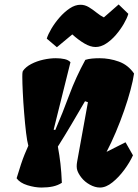

<svg xmlns="http://www.w3.org/2000/svg" viewBox="-20 -840 627 870"><path d="M168 9.8Q138.2 9.8 104.2 -0.7Q70.3 -11.2 55.2 -32.2Q66.9 -70.8 75.4 -96.4Q84 -122.1 91.8 -141.1Q99.6 -160.2 108.4 -179.7Q103 -198.2 98.1 -238.8Q93.3 -279.3 89.4 -328.1Q85.4 -377 83.3 -421.1Q81.1 -465.3 81.1 -491.2Q81.1 -508.3 82 -511.7Q83 -515.1 83.5 -518.1Q96.7 -537.1 121.6 -550Q146.5 -563 176.3 -569.6Q206.1 -576.2 232.9 -576.2Q254.4 -576.2 272.2 -572.3Q290 -568.4 299.3 -558.1L223.1 -252.4L230.5 -251Q264.2 -329.1 293.9 -409.7Q323.7 -490.2 366.7 -568.8Q380.9 -573.2 397.2 -574.7Q413.6 -576.2 430.7 -576.2Q476.1 -576.2 518.3 -561Q560.5 -545.9 587.4 -506.8Q583 -475.6 571.3 -431.9Q559.6 -388.2 542.5 -339.1Q525.4 -290 504.9 -241.5Q484.4 -192.9 462.9 -151.9L548.8 -195.3L582.5 -136.2Q568.4 -105 543.5 -71Q518.6 -37.1 489.5 -13.7Q460.4 9.8 433.1 9.8Q410.6 9.8 387.2 -3.2Q363.8 -16.1 348.6 -35.6Q335 -53.2 330.1 -68.6Q325.2 -84 329.6 -107.9L378.4 -377L365.2 -381.3Q335 -329.1 304.4 -277.6Q273.9 -226.1 242.2 -175.8Q249.5 -136.7 253.9 -98.4Q258.3 -60.1 260.3 -11.7Q242.2 0 219.5 4.9Q196.8 9.8 168 9.8ZM237.8 -626 191.9 -665Q197.8 -684.6 213.1 -710.4Q228.5 -736.3 250 -761Q271.5 -785.6 295.9 -802Q320.3 -818.4 344.7 -818.4Q364.7 -818.4 382.8 -807.4Q400.9 -796.4 417.7 -782.7Q434.6 -769 450.7 -761.2L517.6 -819.8L561.5 -777.3Q555.7 -757.3 540.8 -731.7Q525.9 -706.1 505.4 -682.1Q484.9 -658.2 460.9 -642.6Q437 -627 413.1 -627Q389.6 -627 362.3 -643.1Q335 -659.2 307.6 -684.1Z"/></svg>

Font: Fruktur
Style: Italic
Weight: 400
Italic angle: -8°
Designer: Viktoriya Grabowska, Eben Sorkin
Foundry: Viktoriya Grabowska
Version: Version 1.008; ttfautohint (v1.8.4.7-5d5b)